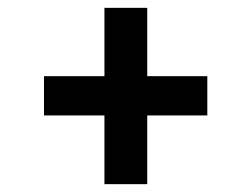

<svg xmlns="http://www.w3.org/2000/svg" viewBox="-20 -498 640 489"><path d="M92 -204V-304H246V-478H355V-304H508V-204H355V-29H246V-204Z"/></svg>

Font: Grenze Gotisch Black
Style: Regular
Weight: 900
Designer: Renata Polastri
Foundry: Omnibus-Type
Version: Version 1.001